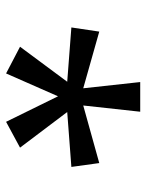

<svg xmlns="http://www.w3.org/2000/svg" viewBox="57 -842 492 647"><g transform="rotate(90 303.5 -519.0)"><path d="M138 -340 256 -499 73 -513 87 -607 278 -553 257 -745H357L336 -553L530 -607L543 -513L358 -499L478 -340L391 -293L305 -468L228 -293Z"/></g></svg>

Font: lsinhala25
Style: Book
Weight: 400
Designer: Jelle Bosma - Monotype Design Team
Foundry: Monotype Imaging Inc.
Version: Version 2.003